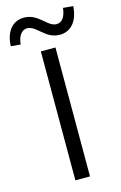

<svg xmlns="http://www.w3.org/2000/svg" viewBox="-189 -994 666 1053"><g transform="rotate(-15 144.0 -467.5)"><path d="M102 0H185V-732H102ZM227 -793C293 -793 333 -845 338 -926L281 -931C276 -882 256 -854 225 -854C171 -854 144 -935 59 -935C-6 -935 -47 -883 -50 -802L5 -797C9 -846 32 -874 61 -874C116 -874 144 -793 227 -793Z"/></g></svg>

Font: Genne Gothic Normal
Style: Regular
Weight: 350
Designer: Ryoko NISHIZUKA (kana & ideographs); Paul D. Hunt (Latin, Greek & Cyrillic); Wenlong ZHANG (bopomofo); Sandoll Communica
Foundry: Adobe Systems Incorporated
Version: Version 1.004;PS 1.004;hotconv 16.6.51;makeotf.lib2.5.65220